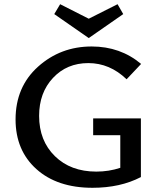

<svg xmlns="http://www.w3.org/2000/svg" viewBox="-20 -886 761 913"><path d="M566 -819 402 -705 238 -819 266 -866 402 -797 539 -866ZM423 -243V-323H650V-44Q552 7 420 7Q252 7 153 -82Q54 -171 54 -318Q54 -473 161 -569Q268 -665 416 -665Q552 -665 651 -582L582 -509Q502 -586 400 -586Q298 -586 232 -515.5Q166 -445 166 -335Q166 -217 241 -143.5Q316 -70 438 -70Q498 -70 552 -88V-243Z"/></svg>

Font: EauTestText Semibold
Style: Regular
Weight: 600
Designer: Christian Thalmann (Catharsis Fonts)
Version: Version 0.001;PS 000.001;hotconv 1.0.88;makeotf.lib2.5.64775